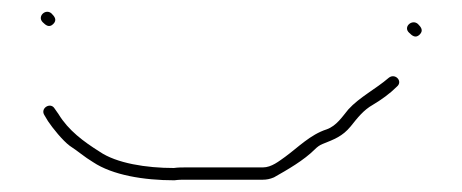

<svg xmlns="http://www.w3.org/2000/svg" viewBox="-20 -393 789 328"><path d="M56 -196 62 -186C70 -174 87 -153 99 -144C113 -135 124 -125 139 -116C172 -94 225 -85 278 -85C285 -86 291 -86 296 -86H429C435 -86 441 -87 448 -90C471 -103 499 -119 518 -138C522 -142 526 -145 531 -147C551 -155 565 -160 579 -177C591 -192 601 -205 617 -214C632 -223 646 -233 658 -245C669 -254 655 -269 644 -260C622 -241 594 -227 575 -206C565 -194 555 -178 538 -172C510 -163 489 -141 467 -125C457 -118 444 -107 429 -107H296C291 -107 284 -107 277 -106C230 -106 179 -114 150 -134C123 -151 97 -170 80 -198L73 -208C66 -219 48 -208 56 -196ZM679 -337C684 -332 690 -327 697 -334C704 -341 699 -347 694 -352C684 -361 668 -347 679 -337ZM53 -355C58 -350 64 -345 71 -352C78 -359 73 -365 68 -370C58 -379 43 -365 53 -355Z"/></svg>

Font: Be Happy
Style: Regular
Weight: 500
Designer: Mew Too
Foundry: Cannot Into Space Fonts
Version: Version 0.9977